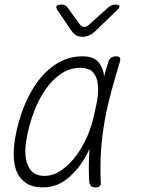

<svg xmlns="http://www.w3.org/2000/svg" viewBox="-20 -805 640 835"><path d="M166 10Q124 10 97 -6.5Q70 -23 56 -51.5Q42 -80 40 -119.5Q38 -159 46 -205Q58 -275 83.5 -339.5Q109 -404 146 -453Q183 -502 231.5 -531Q280 -560 339 -560Q386 -560 407 -536Q428 -512 433 -474V-473Q441 -504 451 -535Q455 -548 463.5 -554Q472 -560 485 -560Q498 -560 501.5 -554Q505 -548 501 -535Q480 -466 463 -403Q446 -340 435 -278Q424 -216 419.5 -151.5Q415 -87 418 -14Q420 -2 414 4Q408 10 395 10Q382 10 376 4Q370 -2 368 -14Q364 -87 369 -152V-157Q354 -124 335 -96Q304 -50 262 -20Q220 10 166 10ZM173 -40Q212 -40 247.5 -65Q283 -90 311.5 -128.5Q340 -167 360 -213Q376 -251 385 -286Q391 -316 398 -346Q400 -358 403 -371Q409 -408 405.5 -439Q402 -470 385 -490Q368 -510 328 -510Q284 -510 246 -484.5Q208 -459 178 -416Q148 -373 127.5 -318.5Q107 -264 96 -205Q82 -128 102 -84Q122 -40 173 -40ZM247 -785Q256 -785 262.5 -782Q269 -779 274 -772L327 -699Q336 -688 346.5 -688Q357 -688 369 -699L451 -773Q459 -779 466 -782Q473 -785 481 -785Q498 -785 499.5 -778.5Q501 -772 488 -760L393 -668Q381 -657 367.5 -651Q354 -645 339 -645Q324 -645 312.5 -651Q301 -657 293 -668L231 -759Q222 -772 226 -778.5Q230 -785 247 -785Z"/></svg>

Font: Maple Mono Thin
Style: Italic
Weight: 250
Italic angle: -10°
Monospace: yes
Designer: subframe7536
Version: Version 7.000